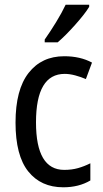

<svg xmlns="http://www.w3.org/2000/svg" viewBox="-20 -786 437 816"><path d="M259 -766Q243 -732 218.5 -692Q194 -652 170 -618V-606H225Q257 -633 299 -680Q341 -727 359 -757V-766ZM364 -19V-92Q338 -79 311.5 -71.5Q285 -64 253 -64Q133 -64 133 -266Q133 -472 255 -472Q276 -472 300 -465.5Q324 -459 345 -450L371 -520Q321 -547 253 -547Q157 -547 101.5 -476Q46 -405 46 -265Q46 -125 100 -57.5Q154 10 249 10Q315 10 364 -19Z"/></svg>

Font: Noto Sans Display SemiCondensed
Style: Regular
Weight: 400
Width: 4
Designer: Monotype Design team
Foundry: Monotype Imaging Inc.
Version: 1.000